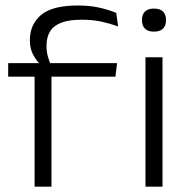

<svg xmlns="http://www.w3.org/2000/svg" viewBox="-20 -696 708 716"><path d="M270 -675.5Q314 -675.5 348.2 -668Q382.5 -660.5 413.5 -648L420.5 -597.5Q388 -609 356.2 -615.8Q324.5 -622.5 285 -622.5Q236 -622.5 207 -610.8Q178 -599 165.8 -577.5Q153.5 -556 153.5 -525.5V-523Q153.5 -503.5 158.2 -486.5Q163 -469.5 169 -456L125.5 -453.5V-461Q112 -474.5 101.8 -495.8Q91.5 -517 91.5 -544.5V-547Q91.5 -605 133.2 -640.2Q175 -675.5 270 -675.5ZM109 0V-439.5H172V0ZM10.5 -410V-460.5H134H158H416.5L410.5 -410ZM522.5 0V-482.5H586V0ZM554 -578Q532 -578 520.8 -589Q509.5 -600 509.5 -620V-622.5Q509.5 -642.5 520.8 -653.2Q532 -664 554 -664Q576.5 -664 587.8 -653Q599 -642 599 -622.5V-620Q599 -600 587.8 -589Q576.5 -578 554 -578Z"/></svg>

Font: Anek Gujarati SemiExpanded Light
Style: Regular
Weight: 300
Width: 6
Designer: Mrunmayee Ghaisas (Gujarati), Yesha Goshar (Latin)
Foundry: Ek Type
Version: Version 1.003